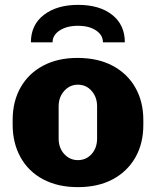

<svg xmlns="http://www.w3.org/2000/svg" viewBox="-20 -759 640 789"><path d="M300 10Q217 10 156.5 -22.5Q96 -55 64 -113.5Q32 -172 32 -246V-266Q32 -342 64.5 -399.5Q97 -457 157 -489Q217 -521 298 -521Q383 -521 443.5 -488.5Q504 -456 536.5 -398.5Q569 -341 569 -266V-246Q569 -169 536 -111.5Q503 -54 443 -22Q383 10 300 10ZM300 -101Q334 -101 356.5 -126Q379 -151 379 -190V-322Q379 -360 356.5 -385.5Q334 -411 300 -411Q267 -411 244 -385.5Q221 -360 221 -322V-190Q221 -151 244 -126Q267 -101 300 -101ZM107 -585Q107 -657 160.5 -698Q214 -739 301 -739Q389 -739 441 -698Q493 -657 493 -585H403Q403 -615 374.5 -634Q346 -653 300 -653Q255 -653 225.5 -634Q196 -615 196 -585Z"/></svg>

Font: Chivo Mono ExtraBold
Style: Regular
Weight: 800
Monospace: yes
Designer: Hector Gatti
Foundry: Omnibus-Type
Version: Version 1.008